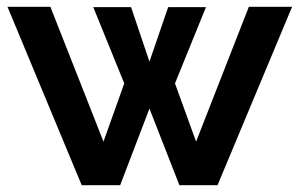

<svg xmlns="http://www.w3.org/2000/svg" viewBox="-20 -544 879 564"><path d="M711 -524H838L619 0H507L419 -225L333 0H220L2 -524H128L284 -128L345 -299L254 -523H365L419 -363L474 -523H585L494 -299L556 -128Z"/></svg>

Font: Raleway-v4020
Style: Bold
Weight: 700
Designer: Matt McInerney, Pablo Impallari, Rodrigo Fuenzalida
Foundry: Matt McInerney, Pablo Impallari, Rodrigo Fuenzalida
Version: Version 4.020;PS 004.020;hotconv 1.0.88;makeotf.lib2.5.64775